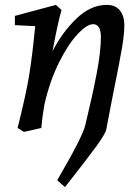

<svg xmlns="http://www.w3.org/2000/svg" viewBox="-20 -529 571 786"><path d="M329 -16Q358 -136 375.5 -226.5Q393 -317 393 -377Q393 -430 361 -430Q336 -430 297.5 -389Q259 -348 221.5 -273Q184 -198 162 -102Q153 -50 149 -5L78 11L52 -5Q86 -140 99 -218.5Q112 -297 124 -422L41 -426V-464L209 -509L232 -488Q216 -434 195 -319Q234 -396 292.5 -452.5Q351 -509 417 -509Q453 -509 471 -486Q489 -463 489 -427Q489 -389 479.5 -333.5Q470 -278 452 -189L444 -150L415 1Q411 20 372.5 72.5Q334 125 246 237L214 209Q318 31 329 -16Z"/></svg>

Font: Andada Pro Medium
Style: Italic
Weight: 500
Italic angle: -7°
Designer: Carolina Giovagnoli
Foundry: Huerta Tipografica
Version: Version 3.005; ttfautohint (v1.8.4)